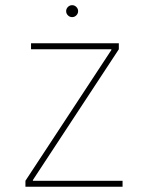

<svg xmlns="http://www.w3.org/2000/svg" viewBox="-20 -710 549 730"><path d="M76.7 0V-22.7L403.4 -519.9V-522.7H98V-545.5H431.8V-522.7L105.1 -25.6V-22.7H446V0ZM254.3 -644.9Q245 -644.9 238.3 -651.6Q231.5 -658.4 231.5 -667.6Q231.5 -676.8 238.3 -683.6Q245 -690.3 254.3 -690.3Q263.5 -690.3 270.2 -683.6Q277 -676.8 277 -667.6Q277 -658.4 270.2 -651.6Q263.5 -644.9 254.3 -644.9Z"/></svg>

Font: Inter Thin BETA
Style: Regular
Weight: 100
Designer: Rasmus Andersson
Foundry: rsms
Version: Version 3.011;git-f93a4a705